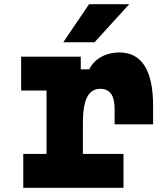

<svg xmlns="http://www.w3.org/2000/svg" viewBox="-20 -888 790 908"><path d="M80 -620H362V-560H402Q421 -598 459 -619Q497 -640 544 -640Q624 -640 664 -576.5Q704 -513 704 -388V-300H522V-374Q522 -468 454 -468Q412 -468 392 -428.5Q372 -389 372 -306V-160H564V0H90V-160H200V-460H80ZM279 -688 401 -868H591L427 -688Z"/></svg>

Font: Martian Mono SemiExpanded ExtraBold
Style: Regular
Weight: 800
Width: 6
Designer: Roman Shamin
Foundry: Evil Martians
Version: Version 1.000